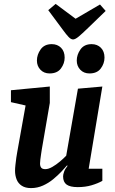

<svg xmlns="http://www.w3.org/2000/svg" viewBox="-20 -952 587 983"><path d="M139 11Q110 11 91.5 -1Q73 -13 65 -33.5Q57 -54 57 -78Q57 -90 59 -108Q61 -126 63.5 -144.5Q66 -163 68 -172L111 -412L36 -429V-490L235 -509V-425L194 -187Q193 -179 190.5 -164Q188 -149 186.5 -135Q185 -121 185 -115Q185 -101 191 -93.5Q197 -86 212 -86Q228 -86 248 -97.5Q268 -109 287.5 -125.5Q307 -142 319 -155L379 -498L504 -509L434 -88H504V-26Q481 -13 449 -3.5Q417 6 378 6Q339 6 321 -7Q303 -20 303 -49Q303 -58 308 -72.5Q313 -87 326 -103L323 -105Q313 -93 295 -74Q277 -55 253 -35Q229 -15 200 -2Q171 11 139 11ZM438 -576Q409 -576 391 -595Q373 -614 373 -642Q373 -672 392 -699Q411 -726 449 -726Q478 -726 496.5 -707.5Q515 -689 515 -657Q515 -627 496 -601.5Q477 -576 438 -576ZM234 -576Q205 -576 187 -595Q169 -614 169 -642Q169 -672 188 -699Q207 -726 245 -726Q274 -726 292.5 -707.5Q311 -689 311 -657Q311 -627 292 -601.5Q273 -576 234 -576ZM354 -750Q343 -750 330.5 -763.5Q318 -777 305 -795L227 -900L265 -932L367 -856L492 -929L521 -896L431 -809Q400 -779 382.5 -764.5Q365 -750 354 -750Z"/></svg>

Font: Faustina Light
Style: Bold Italic
Weight: 700
Italic angle: -8°
Version: Version 1.200